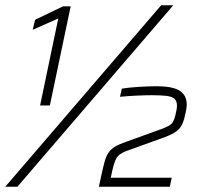

<svg xmlns="http://www.w3.org/2000/svg" viewBox="-33 -708 764 728"><path d="M119 -308 188 -638 91 -595 100 -633 206 -684H235L156 -308ZM-13 0 578 -688H624L33 0ZM342 0 351 -42Q358 -74 363.5 -94.5Q369 -115 378 -128.5Q387 -142 402.5 -151.5Q418 -161 444 -170L569 -215Q594 -224 606 -230.5Q618 -237 623 -246Q628 -255 632 -271Q634 -279 636 -289.5Q638 -300 638 -307Q638 -325 628.5 -333.5Q619 -342 598 -344.5Q577 -347 542 -347Q520 -347 486 -345.5Q452 -344 422 -341L429 -372Q454 -376 491 -378.5Q528 -381 560 -381Q600 -381 625 -374Q650 -367 662.5 -351.5Q675 -336 675 -312Q675 -303 673 -291.5Q671 -280 668 -269Q663 -245 654 -230Q645 -215 627.5 -204.5Q610 -194 578 -183L445 -135Q420 -125 410.5 -111.5Q401 -98 393 -62L387 -34H618L611 0Z"/></svg>

Font: Saira Thin Thin
Style: Italic
Weight: 250
Italic angle: -12°
Version: Version 1.101